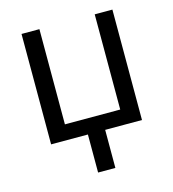

<svg xmlns="http://www.w3.org/2000/svg" viewBox="-108 -626 815 902"><g transform="rotate(-15 300.0 -175.0)"><path d="M521 1H342V186H258V1H79V-536H166V-73H435V-536H521Z"/></g></svg>

Font: Noto Sans Mono UI
Style: Regular
Weight: 400
Monospace: yes
Designer: Monotype Design team
Foundry: Monotype Imaging Inc.
Version: Version 1.000